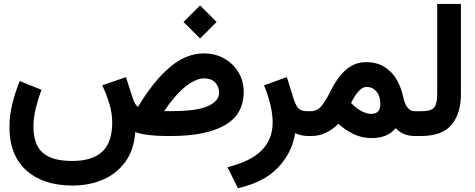

<svg xmlns="http://www.w3.org/2000/svg" viewBox="-20 -697 2435 984"><path d="M920.4 -584.5 1005.4 -668.9 1090.3 -584.5 1005.4 -499.5ZM192.4 -236.8Q175.3 -190.4 163.3 -141.8Q151.4 -93.3 151.4 -49.3Q151.4 43.5 198.7 85.7Q246.1 127.9 350.6 127.9Q452.6 127.9 503.7 80.8Q554.7 33.7 555.2 -68.4Q555.2 -116.7 540.3 -165.8Q525.4 -214.8 503.9 -259.8L625.5 -301.8L660.6 -193.4Q672.4 -158.2 687 -149.4Q768.1 -283.2 851.3 -353.3Q934.6 -423.3 1024.4 -423.3Q1083 -423.3 1129.2 -397.2Q1175.3 -371.1 1202.1 -326.2Q1229 -281.2 1229 -225.6Q1228.5 -109.9 1131.6 -54.9Q1034.7 0 857.9 0H833Q731.4 0 673.3 -20Q666.5 71.3 622.6 132.1Q578.6 192.9 508.3 223.4Q438 253.9 352.1 253.9Q201.2 253.9 114.7 176Q28.3 98.1 28.3 -46.9Q28.3 -105 43.2 -165Q58.1 -225.1 81.1 -281.7ZM856 -127.4Q990.7 -127.4 1046.9 -153.8Q1103 -180.2 1103 -221.2Q1103 -253.4 1082.5 -274.4Q1062 -295.4 1027.3 -295.4Q983.9 -295.4 931.6 -254.2Q879.4 -212.9 820.8 -127.4Z M1492.7 -14.6Q1477.1 85.4 1405.3 161.4Q1333.5 237.3 1199.2 267.6L1146 159.7Q1265.6 130.4 1321.5 73.2Q1377.4 16.1 1377.4 -69.3Q1377.4 -112.3 1365 -163.1Q1352.5 -213.9 1333 -259.8L1450.2 -301.8L1486.8 -184.6Q1498 -150.9 1512.9 -138.9Q1527.8 -127 1555.7 -127H1574.7V0H1561Q1539.6 0 1522.2 -4.4Q1504.9 -8.8 1492.7 -14.6Z M1713.9 -62.5Q1683.6 -32.2 1649.4 -16.1Q1615.2 0 1576.2 0H1555.2V-127H1573.2Q1606.9 -127.4 1629.6 -156.2Q1652.3 -185.1 1671.4 -225.1Q1707 -298.3 1751.7 -338.4Q1796.4 -378.4 1856 -378.4Q1911.6 -378.4 1950.2 -354.2Q1988.8 -330.1 2012.2 -290.3Q2035.6 -250.5 2045.4 -204.1Q2054.7 -160.2 2070.1 -143.6Q2085.4 -127 2104.5 -127H2117.7V0H2104Q2076.7 0 2051.8 -9.8Q2026.9 -19.5 2007.8 -40Q1984.4 -12.7 1954.1 -1Q1923.8 10.7 1884.3 10.7Q1836.4 10.7 1795.2 -8.3Q1753.9 -27.3 1713.9 -62.5ZM1779.3 -169.4Q1805.7 -141.1 1833.3 -127.2Q1860.8 -113.3 1881.8 -113.3Q1929.2 -113.3 1929.2 -162.1Q1929.2 -205.1 1909.2 -228.3Q1889.2 -251.5 1858.4 -251.5Q1837.4 -251.5 1817.1 -228.5Q1796.9 -205.6 1779.3 -169.4Z M2098.1 0V-127H2137.7Q2191.4 -127 2206.1 -147.2Q2220.7 -167.5 2220.7 -216.3V-676.8H2342.3V-216.8Q2342.3 -114.3 2293.9 -57.1Q2245.6 0 2137.2 0Z"/></svg>

Font: Vazir FD-WOL-UI
Style: Bold-FD-WOL-UI
Weight: 700
Designer: Saber Rastikerdar
Foundry: Saber Rastikerdar
Version: Version 30.0.0